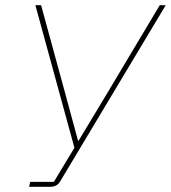

<svg xmlns="http://www.w3.org/2000/svg" viewBox="-20 -718 657 738"><path d="M92 0 96 -19H187L266 -150L116 -698H138L229 -365L280 -177H282L388 -353L594 -698H617L212 -22Q207 -13 201 -8.5Q195 -4 188 -2Q181 0 172 0Z"/></svg>

Font: IBM Plex Sans Thin
Style: Italic
Weight: 250
Italic angle: -11.31°
Designer: Mike Abbink, Paul van der Laan, Pieter van Rosmalen
Foundry: Bold Monday
Version: Version 3.201